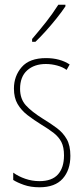

<svg xmlns="http://www.w3.org/2000/svg" viewBox="-20 -783 352 813"><path d="M278 -123Q278 -63 245.5 -26.5Q213 10 147 10Q110 10 81.5 0Q53 -10 36 -21V-52Q58 -36 87 -26Q116 -16 147 -16Q200 -16 225.5 -44.5Q251 -73 251 -125Q251 -160 240 -181.5Q229 -203 208 -219.5Q187 -236 157 -254Q123 -275 96.5 -295.5Q70 -316 54.5 -342.5Q39 -369 39 -408Q39 -461 72 -499Q105 -537 175 -537Q234 -537 275 -510L262 -487Q246 -499 222 -505.5Q198 -512 174 -512Q125 -512 95 -485Q65 -458 65 -407Q65 -364 89.5 -337Q114 -310 162 -280Q195 -260 221 -240.5Q247 -221 262.5 -194Q278 -167 278 -123ZM257 -756Q241 -732 218.5 -704Q196 -676 173 -650.5Q150 -625 130 -606H116V-618Q150 -658 176 -691Q202 -724 227 -763H257Z"/></svg>

Font: Noto Sans Sinhala UI ExtraCondensed Thin
Style: Regular
Weight: 100
Width: 2
Designer: Jelle Bosma - Monotype Design Team
Foundry: Monotype Imaging Inc.
Version: Version 2.006; ttfautohint (v1.8.4.7-5d5b)